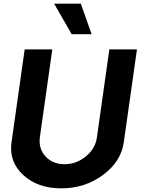

<svg xmlns="http://www.w3.org/2000/svg" viewBox="-20 -1020 778 1050"><path d="M276 -1000H422L481 -833H372ZM43 -242 115 -750H266L198 -269Q190 -207 229 -164.5Q268 -122 333 -122Q398 -122 450 -165Q502 -208 510 -269L578 -750H729L657 -242Q642 -136 543 -63Q444 10 315 10Q186 10 107 -63Q28 -136 43 -242Z"/></svg>

Font: Oakes Grotesk Bold
Style: Italic
Weight: 700
Italic angle: -8°
Designer: Samuel Oakes
Foundry: Samuel Oakes
Version: Version 1.000;PS 001.000;hotconv 1.0.88;makeotf.lib2.5.64775